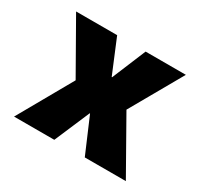

<svg xmlns="http://www.w3.org/2000/svg" viewBox="-115 -669 857 818"><g transform="rotate(30 313.0 -260.0)"><path d="M312 -173H310L236 0H38L188 -265L43 -520H245L314 -354H316L385 -520H583L438 -265L588 0H386Z"/></g></svg>

Font: M PLUS 1p Black
Style: Regular
Weight: 900
Version: Version 1.061